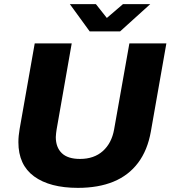

<svg xmlns="http://www.w3.org/2000/svg" viewBox="-20 -897 825 929"><path d="M357 12Q221 12 145 -43.5Q69 -99 69 -209Q69 -224 70.5 -240Q72 -256 75 -273L148 -687H327L254 -271Q253 -263 251.5 -253Q250 -243 250 -234Q250 -184 279 -156Q308 -128 367 -128Q435 -128 477.5 -166Q520 -204 532 -270L606 -687H785L710 -261Q694 -170 648 -109Q602 -48 529 -18Q456 12 357 12ZM707 -877 561 -745H414L318 -877H444L520 -781H463L575 -877Z"/></svg>

Font: Archivo SemiBold ExtraBold
Style: Italic
Weight: 800
Italic angle: -10°
Version: Version 2.001